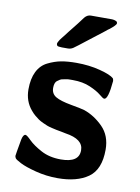

<svg xmlns="http://www.w3.org/2000/svg" viewBox="-80 -734 582 799"><g transform="rotate(10 211.0 -334.0)"><path d="M43 -122.1Q47.9 -143.1 57.1 -143.1Q63 -143.1 81.5 -124.5Q100.1 -106 135.5 -86.9Q170.9 -67.9 219.2 -67.9Q296.4 -67.9 295.9 -120.1Q295.9 -167 220.2 -178.2Q217.3 -179.2 201.2 -182.1Q185.1 -185.1 179.9 -186Q174.8 -187 160.4 -190.4Q146 -193.8 139.4 -196.5Q132.8 -199.2 120.8 -204.6Q108.9 -210 100.8 -215.6Q92.8 -221.2 83.5 -229Q74.2 -236.8 65.9 -247.1Q36.1 -282.2 36.1 -332Q36.1 -377 51 -407Q65.9 -437 94 -450.9Q122.1 -464.8 149.4 -470Q176.8 -475.1 213.9 -475.1Q268.1 -475.1 314 -463.1Q359.9 -451.2 374 -438Q377 -432.1 377 -426.8Q370.1 -347.7 353 -348.1Q348.1 -348.1 332 -361.6Q315.9 -375 284.9 -388.4Q253.9 -401.9 211.9 -401.9H201.2Q189.9 -401.9 186.5 -400.9Q183.1 -399.9 173.1 -398.4Q163.1 -397 158.4 -394Q153.8 -391.1 147.5 -386.5Q141.1 -381.8 138.7 -374Q136.2 -366.2 136.2 -356Q136.2 -331.1 156.5 -319.1Q176.8 -307.1 221.9 -299.1Q267.1 -291 279.8 -287.1Q323.7 -272 359.9 -235.6Q396 -199.2 396 -140.1Q396 -56.2 348.4 -22.5Q300.8 11.2 219.2 11.2Q171.4 11.2 126.2 -0.5Q81.1 -12.2 59.1 -23.7Q37.1 -35.2 34.2 -40Q30.8 -45.9 30.8 -50Q30.8 -54.2 43 -122.1ZM120.1 -540Q120.1 -542 121.1 -543.9Q122.1 -545.9 124 -549.6Q126 -553.2 128.4 -557.1Q130.9 -561 136 -567.1Q141.1 -573.2 146 -579.6Q150.9 -585.9 158.4 -595.9Q166 -606 173.6 -615Q181.2 -624 192.1 -638.4Q203.1 -652.8 212.9 -666Q224.1 -679.2 238.8 -679.2H326.2Q338.4 -679.2 348.1 -673.8L351.1 -668.9V-665Q350.1 -658.2 325.2 -638.2Q317.4 -633.3 313 -628.9Q287.1 -608.9 250 -580.1Q200.2 -541 190.2 -534.4Q180.2 -527.8 168 -527.8H142.1Q141.1 -527.8 136.5 -528.3Q131.8 -528.8 129.9 -528.8Q127.9 -528.8 125.5 -529.8Q123 -530.8 121.6 -533.4Q120.1 -536.1 120.1 -540Z"/></g></svg>

Font: CMU Sans Serif
Style: Bold
Weight: 700
Version: Version 0.7.0